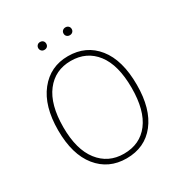

<svg xmlns="http://www.w3.org/2000/svg" viewBox="-196 -991 1082 1144"><g transform="rotate(-30 345.0 -419.5)"><path d="M345 -660Q237 -660 173.5 -577.5Q110 -495 110 -339Q110 -186 174 -104Q238 -22 345 -22Q456 -22 518 -103.5Q580 -185 580 -340Q580 -497 517 -578.5Q454 -660 345 -660ZM345 -693Q469 -693 542.5 -601.5Q616 -510 616 -340Q616 -175 543.5 -82.5Q471 10 345 10Q222 10 148 -81.5Q74 -173 74 -339Q74 -505 148.5 -599Q223 -693 345 -693ZM398 -841.5Q406 -849 418 -849Q430 -849 438 -841.5Q446 -834 446 -822Q446 -810 438 -802.5Q430 -795 418 -795Q406 -795 398 -802.5Q390 -810 390 -822Q390 -834 398 -841.5ZM243 -849Q256 -849 263.5 -841.5Q271 -834 271 -822Q271 -810 263.5 -802.5Q256 -795 243 -795Q231 -795 223.5 -803Q216 -811 216 -822Q216 -833 223.5 -841Q231 -849 243 -849Z"/></g></svg>

Font: FiraSans
Style: Regular
Weight: 200
Designer: Carrois Corporate & Edenspiekermann AG
Foundry: Carrois Corporate GbR & Edenspiekermann AG
Version: Version 3.106;PS 003.106;hotconv 1.0.70;makeotf.lib2.5.58329